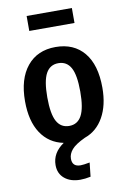

<svg xmlns="http://www.w3.org/2000/svg" viewBox="-105 -812 742 1112"><g transform="rotate(-10 266.0 -256.0)"><path d="M399 -750V-662H133V-750ZM343 3Q285 30 263.5 55.5Q242 81 242 109Q242 156 291 156Q308 156 345 149L336 231Q303 238 275 238Q218 238 183 209Q148 180 148 130Q148 58 217 11Q132 -6 85 -77Q38 -148 38 -265Q38 -396 98.5 -470Q159 -544 266 -544Q373 -544 433 -472Q493 -400 493 -265Q493 -162 453.5 -92Q414 -22 343 3ZM169 -265Q169 -167 193 -123.5Q217 -80 266 -80Q315 -80 339 -124Q363 -168 363 -265Q363 -363 339 -406Q315 -449 266 -449Q217 -449 193 -405.5Q169 -362 169 -265Z"/></g></svg>

Font: Fira Sans Condensed Medium
Style: Regular
Weight: 500
Width: 3
Designer: Carrois Corporate & Edenspiekermann AG
Foundry: Carrois Corporate GbR & Edenspiekermann AG
Version: Version 4.203;PS 004.203;hotconv 1.0.88;makeotf.lib2.5.64775